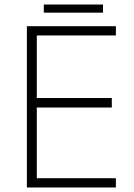

<svg xmlns="http://www.w3.org/2000/svg" viewBox="-20 -830 592 850"><path d="M174 -774H436V-810H174ZM99 0H493V-41H143V-354H475V-396H143V-673H493V-714H99Z"/></svg>

Font: Kathrein 35 Thin
Style: Regular
Weight: 250
Designer: Lazydogs Typefoundry, based on Open Sans by Ascender Corporation
Foundry: Lazydogs Typefoundry
Version: Version 1.003;PS 001.003;hotconv 1.0.88;makeotf.lib2.5.64775